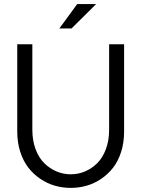

<svg xmlns="http://www.w3.org/2000/svg" viewBox="-20 -918 696 945"><path d="M64.9 -270V-700.2H139.2V-278.8Q139.2 -226.1 155.3 -183.3Q171.4 -140.6 198.5 -114.3Q225.6 -87.9 258.8 -74Q292 -60.1 328.1 -60.1Q364.7 -60.1 397.9 -74Q431.2 -87.9 458 -114.3Q484.9 -140.6 501 -183.3Q517.1 -226.1 517.1 -278.8V-700.2H590.8V-270Q590.8 -216.3 576.2 -170.4Q561.5 -124.5 536.4 -92.3Q511.2 -60.1 477.5 -37.4Q443.8 -14.6 406 -3.9Q368.2 6.8 328.1 6.8Q288.1 6.8 250.5 -3.9Q212.9 -14.6 179 -37.4Q145 -60.1 119.9 -92.3Q94.7 -124.5 79.8 -170.4Q64.9 -216.3 64.9 -270ZM359.9 -897.9H453.1L332 -777.8H272Z"/></svg>

Font: LT Superior
Style: Regular
Weight: 400
Designer: Daniel Lyons
Foundry: LyonsType
Version: Version 1.000